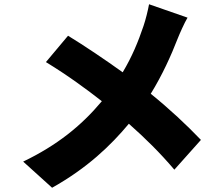

<svg xmlns="http://www.w3.org/2000/svg" viewBox="-20 -822 1040 903"><path d="M300 -654 196 -530C301 -466 390 -400 459 -346C361 -229 247 -138 89 -62L225 61C391 -32 501 -138 586 -240C663 -172 732 -104 800 -24L925 -164C859 -233 777 -310 689 -381C744 -470 786 -564 815 -639C825 -664 847 -714 862 -739L681 -802C676 -774 665 -729 655 -700C630 -626 601 -555 557 -482C475 -541 377 -607 300 -654Z"/></svg>

Font: ChiuKong Gothic MN Heavy
Style: Regular
Weight: 900
Designer: Ryoko NISHIZUKA 西塚涼子 (kana, bopomofo & ideographs); Paul D. Hunt (Latin, Greek & Cyrillic); Sandoll Communications 산돌커뮤니
Foundry: Adobe
Version: Version 1.300